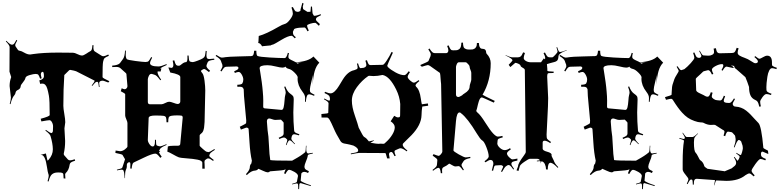

<svg xmlns="http://www.w3.org/2000/svg" viewBox="-20 -1194 5574 1366"><path d="M645.5 -872.1 644.5 -856Q644.5 -833 655.8 -827.1L700.7 -798.8Q707 -793.9 716.3 -793.9Q725.6 -793.9 750.5 -806.2L754.4 -796.9Q731.9 -787.6 724.6 -781Q717.3 -774.4 713.4 -754.2Q709.5 -733.9 709.5 -645Q709.5 -638.7 758.3 -616.2L750.5 -606.9Q715.8 -620.1 712.4 -620.1Q685.5 -620.1 685.5 -602.1Q685.5 -594.2 688.5 -575.2H683.6Q680.2 -605.5 677.7 -608.4Q675.3 -611.3 672.4 -611.8H668.5Q662.1 -611.8 654.8 -604Q647.5 -596.2 636.7 -583L632.3 -585.9Q653.3 -611.8 653.3 -620.1L529.3 -683.1Q525.9 -686.5 505.6 -691.7Q485.4 -696.8 480 -696.8Q474.6 -696.8 470.7 -692.9L437.5 -660.2Q430.7 -563 430.7 -440.9Q430.7 -422.4 437.5 -383.8Q444.3 -345.2 444.3 -324.2L438.5 -280.8L443.4 -190.9Q443.4 -142.1 433.6 -101.1Q433.6 -92.8 436.5 -89.8L463.4 -59.1Q469.7 -53.2 479.2 -53.2Q488.8 -53.2 511.7 -61L514.6 -50.8Q490.7 -43.5 483.9 -37.8Q477.1 -32.2 475.6 -22.9Q470.2 16.6 447.8 37.1Q443.4 42.5 443.4 46.9L445.3 76.2L432.6 75.2L430.7 47.9Q430.7 31.2 396 33.2Q391.1 33.2 389.6 33.2Q365.7 33.2 350.3 45.7Q335 58.1 325.7 97.2L318.4 95.2Q326.7 65.9 326.7 57.4Q326.7 48.8 323.2 40.5Q319.8 32.2 314.5 -3.9Q302.2 -91.8 273.4 -91.8H268.6Q269.5 -92.8 270.5 -92.8L306.6 -102.1L317.4 -53.2L318.4 -51.8Q320.3 -51.8 325.7 -57.1Q356.4 -91.8 356 -132.1Q355.5 -172.4 339.4 -226.1Q335 -240.7 302.7 -265.1L306.6 -270Q332.5 -250 345.7 -247.1Q355 -250 356.4 -262.2L357.4 -291Q358.4 -307.6 350.3 -323.2Q342.3 -338.9 331.8 -338.9Q321.3 -338.9 274.4 -330.1L269.5 -349.1Q333.5 -365.7 333.5 -376Q333.5 -481.9 327.9 -512.7Q322.3 -543.5 316.9 -561.5Q306.2 -599.1 281.7 -599.1Q271.5 -599.1 265.6 -597.2L259.8 -622.1Q292.5 -630.4 292.5 -651.9Q292.5 -683.1 283.7 -683.1Q277.8 -683.1 274.2 -677.7Q270.5 -672.4 270.5 -665Q270.5 -657.7 276.4 -637.2L265.6 -633.8Q258.3 -655.3 252.9 -661.6Q247.6 -668 233.4 -668Q219.2 -668 191.2 -659.9Q163.1 -651.9 160.9 -639.2Q158.7 -626.5 143.1 -607.9Q127.4 -589.4 127.2 -580.8Q127 -572.3 121.6 -565.2Q116.2 -558.1 110.4 -555.7Q93.8 -548.8 91.3 -537.1Q89.4 -523.9 81.5 -515.6Q65.4 -498.5 54.7 -453.1L49.3 -454.1Q57.6 -485.4 57.6 -500L48.3 -582Q48.3 -613.3 58.6 -642.1L59.6 -646L47.4 -684.1L48.3 -859.9Q48.3 -872.1 21.5 -899.9L25.4 -903.8Q51.8 -876 64.5 -876H66.4Q73.2 -876 79.1 -881.8Q85 -887.7 96.7 -910.2L102.5 -905.8Q88.4 -881.3 88.4 -873.8Q88.4 -866.2 91.3 -862.8L108.4 -837.9Q113.3 -833 122.6 -832.3Q131.8 -831.5 153.6 -818.8Q175.3 -806.2 194.3 -806.2L217.8 -809.6Q289.1 -819.8 393.6 -819.8L499.5 -818.8Q510.7 -818.8 531 -808.8Q551.3 -798.8 562.7 -798.8Q574.2 -798.8 594.5 -812.5Q614.7 -826.2 621.8 -829.3Q628.9 -832.5 632.3 -840.3Q635.7 -848.1 637.7 -873ZM529.3 -683.1Q529.3 -683.1 530.8 -682.1Q529.3 -682.1 529.3 -683.1Z M1304.7 -752Q1313.5 -756.3 1313.5 -778.8V-798.8H1321.8Q1322.8 -784.7 1323.7 -777.3Q1324.7 -770 1325 -767.6Q1325.2 -765.1 1326.7 -762.5Q1328.1 -759.8 1328.4 -758.8Q1328.6 -757.8 1331.3 -756.6Q1334 -755.4 1334.7 -755.1Q1335.4 -754.9 1339.4 -754.2Q1343.3 -753.4 1344.5 -752.7Q1345.7 -752 1353.5 -752.4Q1361.3 -752.9 1387.2 -762.7Q1413.1 -772.5 1423.8 -779.5Q1434.6 -786.6 1437.5 -795.4Q1440.4 -804.2 1443.4 -832L1450.7 -831.1Q1448.7 -815.9 1448.7 -800.5Q1448.7 -785.2 1453.4 -779.5Q1458 -773.9 1469.7 -773.9Q1481.4 -773.9 1503.4 -776.9L1505.4 -769Q1478.5 -765.6 1470 -762Q1461.4 -758.3 1457.5 -751L1450.7 -733.9Q1448.7 -728 1448.7 -725.1Q1448.7 -711.9 1474.6 -690.9L1466.8 -681.2Q1439.9 -703.1 1432.4 -703.1Q1424.8 -703.1 1415.5 -694.8Q1409.7 -692.4 1409.7 -688.7Q1409.7 -685.1 1419.7 -673.1Q1429.7 -661.1 1435.1 -620.1Q1440.4 -579.1 1440.4 -549.8L1435.5 -326.2Q1434.6 -317.9 1433.6 -304Q1432.6 -290 1431.6 -283.9Q1430.7 -277.8 1427.7 -268.6Q1423.3 -252.9 1411.9 -244.6Q1400.4 -236.3 1400.4 -229V-158.2Q1400.4 -153.8 1422.9 -134.5Q1445.3 -115.2 1447.8 -115.2L1462.4 -111.8Q1471.7 -111.8 1505.4 -133.8L1508.8 -127.9Q1485.8 -113.3 1479 -106.7Q1472.2 -100.1 1470.7 -92.8V-90.8Q1468.8 -88.9 1468.8 -85Q1468.8 -79.1 1500.5 -56.2L1496.6 -48.8Q1471.7 -66.9 1464.1 -66.9Q1456.5 -66.9 1452.6 -64.9L1440.4 -56.2Q1434.6 -52.7 1434.6 -41L1435.5 -28.8L1436.5 5.9H1419.4V-35.2Q1419.4 -51.3 1386.2 -57.9Q1353 -64.5 1308.6 -67.4Q1264.2 -70.3 1250.5 -75.4Q1236.8 -80.6 1210.9 -95.5Q1185.1 -110.4 1170.4 -115.2L1174.3 -151.9Q1187.5 -157.2 1218.8 -157.2H1245.6Q1262.7 -157.2 1262.7 -172.9L1279.8 -356.9Q1279.8 -369.1 1271.5 -371.1Q1261.2 -373 1239 -373Q1216.8 -373 1200.9 -370.4Q1185.1 -367.7 1180.9 -359.4Q1176.8 -351.1 1176.8 -324.2H1164.6Q1164.6 -351.1 1160.6 -359.4Q1156.7 -367.7 1143.1 -369.9Q1129.4 -372.1 1084.5 -372.1Q1039.6 -372.1 1037.6 -355L1031.7 -200.2Q1030.8 -187 1042.5 -169.4Q1054.2 -151.9 1066.4 -151.9Q1082.5 -151.9 1082.5 -186V-199.2H1089.4Q1090.3 -165 1093.3 -161.6Q1096.2 -158.2 1100.6 -157.2L1111.3 -153.8Q1113.8 -152.8 1120.4 -152.8Q1127 -152.8 1163.6 -168L1165.5 -163.1Q1128.9 -147.9 1118.7 -134.8L1116.7 -129.9Q1111.3 -122.6 1111.3 -117.2L1119.6 -121.1L1117.7 -113.8Q1113.8 -113.8 1111.3 -112.8Q1113.8 -100.1 1130.4 -79.1L1120.6 -70.8Q1098.6 -101.1 1085.4 -101.1Q1063 -101.1 1002.9 -72Q942.9 -43 937.3 -40.8Q931.6 -38.6 928.7 -36.1Q919.9 -28.8 916.5 5.9L906.7 4.9Q907.7 -5.9 907.7 -22.9Q907.7 -40 900.4 -40Q893.1 -40 887.7 -34.4Q882.3 -28.8 882.3 -21V-7.8Q882.3 0.5 876 13.9Q869.6 27.3 869.6 56.2V73.2H866.7Q864.3 28.8 859.4 22.9L857.4 17.1Q853.5 13.2 845 13.2Q836.4 13.2 812.5 18.1L811.5 13.2Q845.2 4.9 848.1 1.2Q851.1 -2.4 851.3 -4.9Q851.6 -7.3 860.8 -33.7Q870.1 -60.1 869.6 -61L851.6 -91.8Q849.6 -96.2 800.8 -106L802.7 -123L834.5 -118.2Q851.6 -118.2 869.1 -131.6Q886.7 -145 886.7 -151.9V-318.8Q886.7 -327.1 878.7 -345.2Q870.6 -363.3 870.6 -372.1V-523.9Q870.6 -528.8 839.4 -544.9L845.7 -565.9Q860.8 -559.1 867.4 -559.1Q874 -559.1 880.4 -565.7Q886.7 -572.3 886.7 -581.1L879.4 -667Q879.4 -669.9 874.5 -674.8L836.4 -709Q826.2 -717.8 807.9 -717.8Q789.6 -717.8 778.3 -716.8V-727.1Q820.3 -730 833.5 -745.1L855.5 -774.9Q867.7 -792 869.6 -834H875.5Q874.5 -825.2 874.5 -804.2Q874.5 -783.2 882.3 -772.9Q890.1 -767.1 944.3 -760Q998.5 -752.9 1014.9 -752.9Q1031.2 -752.9 1037.4 -759.5Q1043.5 -766.1 1055.7 -788.1L1062.5 -784.2Q1047.4 -756.8 1047.4 -745.1Q1047.4 -721.2 1108.4 -721.2Q1124.5 -721.2 1164.6 -737.8L1166.5 -731.9Q1130.4 -716.8 1118.7 -705.1L1128.4 -707L1122.6 -685.1L1102.5 -686Q1100.6 -684.1 1100.6 -682.1Q1100.6 -663.6 1126.5 -627L1120.6 -623Q1103.5 -645.5 1095 -653.1Q1086.4 -660.6 1076.7 -663.1L1060.5 -668H1055.7Q1044.9 -668 1038.3 -652.8Q1031.7 -637.7 1031.7 -629.9V-469.2Q1031.7 -452.1 1047.4 -452.1H1128.4Q1138.7 -452.1 1155.8 -461.2Q1172.9 -470.2 1183.3 -470.2Q1193.8 -470.2 1214.6 -462.2Q1235.4 -454.1 1243.9 -454.1Q1252.4 -454.1 1257.6 -459.5Q1262.7 -464.8 1262.7 -472.2V-646Q1262.7 -665 1191.4 -678.2L1177.7 -713.9Q1189 -713.9 1198.7 -710.9Q1205.1 -710.9 1209.2 -716.3Q1213.4 -721.7 1213.4 -731.9Q1213.4 -742.2 1208.5 -762.2L1219.7 -765.1Q1227.1 -738.8 1232.9 -732.4Q1238.8 -726.1 1250.5 -726.1H1254.4Q1259.3 -726.1 1274.7 -739Q1290 -752 1304.7 -752Z M2118.2 -1127 2131.3 -1173.8 2139.6 -1169.4 2134.3 -1147.5Q2135.3 -1127.4 2139.2 -1127.4L2167.5 -1109.4Q2182.1 -1109.4 2189 -1110.4L2191.9 -1147L2199.7 -1147.5Q2203.1 -1103 2203.6 -1099.6L2210.4 -1086.4Q2213.4 -1081.5 2215.3 -1081.5Q2231.4 -1081.5 2261.7 -1092.8L2264.2 -1086.4Q2229.5 -1069.8 2229.5 -1064L2227.5 -1054.2Q2228 -1046.4 2255.9 -1022.9L2249 -1010.3Q2227.5 -1031.7 2222.7 -1031.7Q2208 -1031.7 2186.5 -1025.1Q2165 -1018.6 2165 -1012.2Q2165 -1000.5 2176.8 -976.6L2167.5 -971.2Q2154.3 -998.5 2146.5 -998.5Q2105 -998.5 2081.1 -991.2Q2071.3 -987.8 2071.3 -984.6Q2071.3 -981.4 2069.3 -979.5L2064 -967.8Q2064 -954.1 2067.6 -946.5Q2071.3 -939 2085 -929.2L2077.1 -921.4Q2060.5 -939.5 2055.2 -939.5Q2030.3 -939.5 1981.7 -910.2Q1933.1 -880.9 1926.5 -878.7Q1919.9 -876.5 1913.6 -874.8Q1907.2 -873 1907.2 -871.1L1846.2 -865.2Q1846.2 -862.8 1845.9 -862.8Q1845.7 -862.8 1844.2 -865.2Q1831.5 -888.2 1816.4 -888.2Q1819.3 -888.2 1820.8 -938Q1874.5 -952.6 1960.9 -1002.9Q1988.8 -1019.5 2005.6 -1023.4Q2022.5 -1027.3 2043 -1054.4Q2063.5 -1081.5 2063.5 -1097.4Q2063.5 -1113.3 2053.7 -1140.6L2063 -1144.5Q2079.1 -1112.3 2085.9 -1112.3L2100.1 -1109.4Q2106.9 -1111.3 2111.3 -1113.3Q2113.3 -1113.8 2114.7 -1115.2Q2116.2 -1116.7 2117.2 -1117.4Q2118.2 -1118.2 2118.2 -1122.1ZM1749 -272.9Q1749 -286.1 1731.9 -286.1Q1729 -286.1 1693.8 -272L1686 -292Q1731 -314 1731 -317.9L1731.9 -336.9Q1732.4 -341.8 1722.9 -433.8Q1713.4 -525.9 1713.9 -558.1Q1710.4 -568.4 1704.6 -572.8Q1698.7 -577.1 1683.1 -577.1L1668.9 -576.2L1668 -590.8Q1698.7 -591.8 1704.1 -600.6Q1710.9 -611.8 1710.9 -627.9Q1710.9 -644 1700 -663.1Q1689 -682.1 1678.2 -682.1Q1667.5 -682.1 1650.9 -674.8L1646 -687Q1665.5 -695.3 1671.1 -700.2Q1676.8 -705.1 1676.8 -712.9Q1671.9 -721.2 1664.1 -721.2L1591.8 -719.2Q1582.5 -719.2 1575.4 -713.4Q1568.4 -707.5 1556.2 -686L1547.9 -689.9Q1563 -715.8 1563 -723.1Q1563 -730.5 1561.3 -735.4Q1559.6 -740.2 1556.6 -746.8Q1553.7 -753.4 1552.2 -759.8Q1547.9 -775.4 1514.2 -795.9L1519 -803.2Q1547.9 -784.2 1557.9 -784.2Q1567.9 -784.2 1585 -787.4Q1602.1 -790.5 1680.2 -792.5Q1758.3 -794.4 1764.2 -794.9L1761.7 -793.9Q1771.5 -794.9 1775.9 -796.9Q1786.1 -801.8 1788.1 -833H1803.7Q1803.7 -799.3 1812.5 -795.9Q1827.1 -789.1 1898.7 -784.9Q1970.2 -780.8 2004.9 -780.8Q2018.6 -780.8 2027.8 -817.9L2036.1 -815.9Q2031.7 -799.8 2031.7 -790Q2031.7 -780.3 2040.3 -774.2Q2048.8 -768.1 2063.7 -761.7Q2078.6 -755.4 2085 -751Q2174.8 -756.8 2210 -792L2252 -748Q2209.5 -707 2205.1 -591.8V-660.2Q2203.1 -643.6 2194.1 -607.4Q2185.1 -571.3 2184.6 -556.6Q2184.1 -542 2189.7 -536.4Q2195.3 -530.8 2217.8 -520L2214.8 -512.2Q2190.4 -522.9 2182.1 -522.9Q2173.8 -522.9 2170.4 -520.5Q2159.7 -513.2 2155.8 -469.2L2149.9 -470.2Q2150.9 -481 2150.9 -494.9Q2150.9 -508.8 2146.2 -518.8Q2141.6 -528.8 2132.3 -541Q2097.2 -585.9 2097.2 -633.8L2098.1 -643.1Q2098.1 -654.8 2075.4 -677.5Q2052.7 -700.2 2035.2 -703.9Q2017.6 -707.5 2010.7 -720.2Q2003.9 -712.9 1989.5 -712.9Q1975.1 -712.9 1940.7 -721.4Q1906.2 -730 1882.8 -730Q1827.1 -730 1827.1 -709Q1830.6 -686.5 1834.7 -660.2Q1838.9 -633.8 1842.3 -609.6Q1845.7 -585.4 1846.7 -573.5Q1847.7 -561.5 1849.6 -542Q1853 -507.3 1853 -478.8Q1853 -450.2 1852.5 -436.5Q1852.1 -422.9 1865.7 -422.9L1982.9 -412.1Q1993.7 -412.1 1998 -430.7Q2002.4 -449.2 2004.4 -478.3Q2006.3 -507.3 2009.5 -517.6Q2012.7 -527.8 2012.7 -537.6Q2012.7 -547.4 2002 -576.2L2009.8 -579.1Q2023.9 -542.5 2043.5 -528.8Q2062.5 -515.6 2066.2 -508.1Q2069.8 -500.5 2069.8 -486.8L2066.9 -394Q2066.9 -328.1 2072.8 -265.1Q2072.8 -257.3 2079.6 -252Q2086.4 -246.6 2109.9 -238.8L2106.9 -231Q2079.6 -238.8 2073.7 -238.8Q2055.2 -238.8 2052.7 -207Q2052.7 -197.3 2079.1 -170.9L2076.2 -168Q2049.8 -195.8 2042 -195.8H2040Q2030.8 -195.8 2018.1 -161.1L2014.2 -163.1Q2023.9 -191.9 2023.9 -196.8Q2023.9 -201.7 2021 -203.1L2012.7 -210.9Q2006.3 -215.8 1999 -215.8Q1991.7 -215.8 1966.8 -205.1L1962.9 -213.9Q1985.8 -223.6 1991.9 -229.5Q1998 -235.4 1998 -244.1V-320.8Q1998 -323.7 1988.5 -333Q1979 -342.3 1979 -342.8L1939 -340.8Q1931.2 -340.3 1916.3 -345.7Q1901.4 -351.1 1896 -351.1Q1878.9 -351.1 1878.9 -329.1L1883.8 -267.1Q1890.6 -231 1893.6 -160.2Q1896.5 -89.4 1902.8 -55.2Q1921.9 -50.8 2058.1 -50.8Q2064 -54.2 2077.4 -61.8Q2090.8 -69.3 2098.1 -73.7Q2105.5 -78.1 2116.2 -85Q2134.3 -96.7 2150.9 -110.8Q2155.8 -119.6 2156.7 -157.2H2160.2L2158.7 -134.8Q2158.7 -102.1 2173.8 -102.1Q2178.2 -102.1 2205.1 -106.9L2206.1 -102.1Q2174.8 -95.7 2172.1 -92.5Q2169.4 -89.4 2168.7 -81.1Q2168 -72.8 2157 -46.4Q2146 -20 2146 -8.5Q2146 2.9 2152.1 9.3Q2158.2 15.6 2177.7 23.9L2171.9 37.1Q2157.7 28.8 2144.8 28.8Q2131.8 28.8 2124 40L2119.1 90.8Q2119.1 95.2 2142.1 105.7Q2165 116.2 2191.9 124L2190.9 129.9L2120.1 108.9Q2113.3 108.9 2111.8 112.3Q2110.4 115.7 2109.9 116.2L2107.9 151.9L2102.1 150.9Q2101.6 145 2101.6 137Q2101.6 128.9 2101.3 125.2Q2101.1 121.6 2100.1 117.7Q2099.1 110.8 2092 110.8Q2085 110.8 2059.1 118.2L2058.1 113.8Q2087.9 105.5 2090.3 102.3Q2092.8 99.1 2092.8 96.2L2100.1 58.1Q2100.1 43.5 2074.5 28.8Q2048.8 14.2 2036.1 14.2Q2025.9 14.2 2010.7 43.9L2001 39.1Q2003.4 31.2 2007.8 21.5Q2012.2 11.7 2012.7 8.8Q2009.8 16.6 1959.7 20Q1909.7 23.4 1900.9 24.9Q1895 32.2 1884.8 32.2Q1874.5 32.2 1850.3 20.8Q1826.2 9.3 1818.8 6.8Q1808.1 19 1794.4 19.5Q1767.1 20.5 1735.8 51.8L1730 44.9Q1731 43 1739 34.2Q1747.1 25.4 1752.2 14.4Q1757.3 3.4 1757.3 -2.9Q1757.3 -20 1768.1 -30.8L1770 -40L1772 -50.8Q1759.8 -104.5 1755.4 -178Q1751 -251.5 1749 -272.9ZM2087.9 -749 2095.7 -741.2Q2107.9 -747.1 2127 -747.1ZM1675.8 -714.8 1676.8 -713.9Z M2981.4 -452.1 3024.4 -458 3026.4 -441.9 2984.4 -436Q2979.5 -407.2 2979 -374Q2977.1 -304.7 2908.2 -232.9L2848.6 -173.8Q2845.2 -170.4 2845.2 -163.1Q2845.2 -148.4 2878.4 -123L2873.5 -117.2Q2844.7 -139.2 2829.6 -139.2L2823.2 -138.2Q2821.3 -138.2 2820.3 -137.2L2794.4 -126Q2786.6 -123 2786.6 -114.7Q2786.6 -106.4 2795.4 -85.9L2786.6 -83Q2772.9 -112.8 2765.6 -112.8Q2747.6 -112.8 2747.6 -95.2Q2747.6 -93.8 2752.4 -66.9H2734.4Q2724.6 -105 2721.7 -105L2534.7 -106Q2525.9 -106 2476.6 -96.2L2475.6 -102.1Q2519.5 -109.9 2519.5 -111.8Q2528.3 -115.2 2528.3 -124Q2528.3 -141.6 2494.6 -158.2L2469.2 -165Q2462.4 -167 2449.5 -169.2Q2436.5 -171.4 2429.2 -172.9Q2409.7 -176.8 2401.4 -191.9L2374.5 -238.8Q2365.7 -254.4 2351.3 -287.6Q2336.9 -320.8 2326.4 -339.4Q2315.9 -357.9 2306.6 -357.9H2267.6L2266.6 -382.8Q2315.4 -386.2 2315.4 -391.1L2317.4 -460Q2317.4 -469.7 2284.7 -487.8L2287.6 -493.2Q2313.5 -478 2322.3 -478Q2328.6 -478 2327.6 -492.4Q2326.7 -506.8 2320.8 -513.4Q2314.9 -520 2288.6 -532.2L2292.5 -541Q2318.4 -529.8 2332.3 -529.8Q2346.2 -529.8 2362.1 -544.9Q2377.9 -560.1 2391.4 -582.8Q2404.8 -605.5 2419.4 -628.9Q2454.6 -686 2500.5 -694.8L2518.6 -702.1Q2524.4 -705.1 2524.4 -713.6Q2524.4 -722.2 2519.5 -741.2L2527.3 -743.2Q2537.1 -709 2544.4 -709L2568.4 -711.9Q2568.8 -711.9 2578.6 -716.8Q2586.4 -722.2 2586.4 -731.7Q2586.4 -741.2 2579.6 -762.2L2590.3 -766.1Q2597.7 -744.1 2602.5 -737.5Q2607.4 -731 2615.2 -731L2703.6 -732.9Q2711.9 -733.4 2732.4 -764.9Q2752.9 -796.4 2765.6 -824.2L2775.4 -819.8Q2735.4 -731.9 2735.4 -727.5Q2735.4 -723.1 2740.2 -715.8H2741.2Q2757.8 -698.7 2793.7 -679Q2829.6 -659.2 2856.4 -659.2Q2868.2 -659.2 2887.2 -687L2896.5 -681.2Q2880.4 -657.2 2880.4 -647.2Q2880.4 -637.2 2897.5 -621.6Q2914.6 -606 2924.8 -606Q2935.1 -606 2958.5 -624L2963.4 -617.2Q2936.5 -596.2 2936.5 -586.9V-584Q2938 -579.6 2940.4 -577.1Q2965.8 -555.2 2974.1 -492.2Q2978 -463.4 2981.4 -452.1ZM2637.2 -652.8 2605.5 -654.8Q2603.5 -654.8 2599.6 -652.8Q2554.7 -622.1 2519 -574Q2483.4 -525.9 2483.4 -478Q2483.4 -433.1 2504.6 -372.1Q2525.9 -311 2532.2 -285.2Q2549.8 -253.9 2557.1 -238.3Q2564.5 -222.7 2575.7 -216.8Q2586.9 -210.9 2604.5 -188L2640.6 -195.8L2641.6 -193.8Q2628.4 -187 2615.2 -178.2Q2619.6 -177.7 2632.3 -175.8Q2658.2 -170.9 2672.4 -170.9L2689.5 -171.9L2705.6 -170.9Q2713.4 -170.9 2716.3 -173.8L2727.5 -184.1Q2752.4 -206.1 2770.5 -235.4Q2788.6 -264.6 2788.6 -288.1Q2788.6 -311.5 2759.3 -331.1L2784.7 -370.1Q2801.3 -358.9 2810.8 -358.9Q2820.3 -358.9 2823.2 -361.3Q2826.7 -364.7 2826.7 -374L2827.6 -454.1Q2823.2 -507.3 2798.8 -556.6Q2753.4 -649.4 2703.6 -660.2H2699.2Q2666.5 -652.8 2637.2 -652.8ZM2937.5 -581.1Q2937.5 -581.1 2936.5 -584Q2936.5 -582 2937.5 -581.1Z M3312.5 -841.8H3329.6Q3343.8 -841.8 3346.9 -843.8Q3350.1 -845.7 3355.2 -847.7Q3360.4 -849.6 3362.5 -853.3Q3364.7 -856.9 3368.2 -861.3Q3373 -869.1 3373 -888.2H3387.2Q3388.2 -852.1 3405.8 -847.7Q3413.1 -846.2 3420.4 -845.7Q3438 -843.8 3439 -819.8Q3439 -814.9 3442.9 -811Q3471.2 -781.2 3471.2 -744.1Q3471.2 -618.7 3413.1 -520Q3414.6 -517.1 3500 -476.1L3493.2 -463.9Q3412.1 -501 3409.2 -501Q3406.2 -501 3403.3 -499.8Q3400.4 -498.5 3397.9 -495.6Q3395.5 -492.7 3393.6 -489.7Q3391.6 -486.8 3389.6 -481.2Q3387.7 -475.6 3386.2 -471.7Q3384.8 -467.8 3383.1 -460.7Q3381.3 -453.6 3379.9 -449.2Q3377.9 -440.9 3374 -423.8L3368.2 -404.8Q3368.2 -402.3 3377 -393.1Q3397.9 -377 3432.6 -321.8Q3467.3 -266.6 3488.5 -244.4Q3509.8 -222.2 3521.7 -222.2Q3533.7 -222.2 3554.2 -227.1L3557.1 -216.8Q3532.7 -210.4 3526.4 -206.1Q3520 -201.7 3520 -192.9L3519 -180.2Q3518.1 -178.2 3518.1 -174.8Q3518.1 -158.7 3536.1 -142.3Q3554.2 -126 3571 -126Q3587.9 -126 3608.9 -140.1L3614.3 -130.9Q3586.9 -113.8 3586.9 -102.3Q3586.9 -90.8 3602.3 -75.4Q3617.7 -60.1 3625.7 -60.1Q3633.8 -60.1 3661.1 -65.9V-51.8Q3629.9 -44.9 3627 -42.7Q3624 -40.5 3622.1 -38.6Q3618.2 -35.2 3618.2 -26.9Q3618.2 -18.6 3637.2 7.8L3632.3 12.2Q3617.7 -8.8 3610.8 -14.4Q3604 -20 3599.1 -20Q3594.2 -20 3590.3 -18.1L3578.1 -9.8Q3569.8 -3.4 3551.3 29.8L3544.9 25.9L3560.1 -7.8Q3555.7 -19 3542 -19L3508.3 -17.1Q3496.6 -17.1 3494.1 -2L3488.3 20H3479L3490.2 -27.8Q3490.2 -56.2 3469.2 -56.2Q3459 -56.2 3433.1 -39.1L3427.2 -46.9Q3457 -68.4 3457 -81.1Q3457 -104.5 3440.2 -147.5Q3423.3 -190.4 3409.2 -195.8Q3396 -205.1 3373.5 -242.2Q3305.7 -354.5 3260.3 -388.2Q3255.9 -394 3249 -394Q3229.5 -394 3224.1 -333L3206.1 -124Q3206.1 -116.7 3244.1 -95.5Q3282.2 -74.2 3293 -74.2Q3303.7 -74.2 3325.2 -78.1L3327.1 -69.8Q3287.1 -62 3278.3 -47.9L3266.1 -28.8Q3263.2 -22.9 3263.2 -18.3Q3263.2 -13.7 3280.3 14.2L3273.9 18.1Q3252.4 -12.2 3243.2 -12.2L3221.2 -9.8Q3210.9 -9.8 3195.1 -19.8Q3179.2 -29.8 3175.3 -29.8Q3173.3 -27.8 3169.2 -24.9Q3165 -22 3162.1 -19.8Q3159.2 -17.6 3156.2 -15.6Q3151.9 -12.7 3142.3 -8.3Q3132.8 -3.9 3128.9 1Q3125 5.9 3125 17.8Q3125 29.8 3126 38.1H3116.2Q3112.3 0 3100.1 0Q3087.9 0 3061 21L3057.1 15.1Q3077.1 0 3083 -7.8Q3088.9 -15.6 3088.9 -23.9L3091.3 -50.8V-55.7Q3091.3 -61.5 3085.7 -65.9Q3080.1 -70.3 3077.6 -72.3Q3067.9 -80.1 3058.1 -86.9L3064 -97.2Q3095.7 -85 3101.1 -85Q3106.4 -85 3116.7 -96.4Q3127 -107.9 3127 -117.2L3118.2 -596.2Q3117.7 -596.2 3116.2 -615.2Q3112.8 -672.9 3108.9 -675.8L3039.1 -725.1Q3029.3 -731 3023.9 -731Q3018.6 -731 2981 -719.2L2969.2 -731Q3024.9 -753.9 3028.3 -759.8L3043 -794.9Q3044.9 -800.8 3044.9 -808.3Q3044.9 -815.9 3027.3 -842.8L3035.2 -849.1Q3049.3 -827.6 3056.9 -821.8Q3064.5 -815.9 3074.2 -815.9H3154.3Q3160.6 -815.9 3165.3 -821.3Q3169.9 -826.7 3169.9 -836.7Q3169.9 -846.7 3161.1 -867.2L3171.9 -871.1Q3183.6 -840.8 3192.9 -837.4Q3196.8 -835.9 3204.1 -835.9L3220.7 -836.4Q3231.4 -836.4 3234.9 -838.1Q3238.3 -839.8 3242.9 -841.8Q3247.6 -843.8 3249.5 -846.4Q3251.5 -849.1 3254.6 -853.3Q3257.8 -857.4 3258.8 -862.3Q3262.2 -876 3262.2 -890.1L3273.9 -891.1Q3274.9 -858.4 3283.7 -851.6Q3296.4 -841.8 3312.5 -841.8ZM3224.1 -522.9Q3224.1 -503.9 3241.2 -503.9Q3245.1 -503.9 3251 -506.8L3268.1 -516.1Q3271.5 -521.5 3286.1 -530.3Q3321.3 -551.3 3321.3 -579.1Q3321.3 -587.9 3327.1 -604Q3333 -620.1 3333 -627.9V-675.8Q3333 -683.6 3327.1 -697Q3321.3 -710.4 3321.3 -718Q3321.3 -725.6 3314.5 -733.4Q3299.8 -751 3293 -751H3245.1Q3235.4 -751 3229.7 -737.3Q3224.1 -723.6 3224.1 -717.8Z M3826.2 -41 3824.7 -47.9Q3822.3 -47.9 3799.8 -45.9V-50.8L3821.8 -53.2Q3814.5 -64 3802.7 -64H3749Q3741.2 -64 3709 -41.7Q3676.8 -19.5 3676.8 -6.8L3668.9 22L3654.8 18.1L3665 -8.8Q3665 -30.8 3706.5 -86.4Q3720.7 -105 3720.7 -112.8L3713.9 -695.8Q3713.9 -704.1 3699.5 -711.4Q3685.1 -718.8 3683.3 -726.8Q3681.6 -734.9 3667.2 -741Q3652.8 -747.1 3646 -747.1Q3644.5 -747.1 3610.8 -716.8L3599.1 -732.9Q3626 -760.7 3626 -764.2Q3626 -776.9 3576.2 -799.8L3577.1 -801.8Q3611.8 -786.1 3625 -786.1H3664.1Q3676.3 -786.1 3684.3 -792.5Q3692.4 -798.8 3702.1 -821.8L3714.8 -816.9Q3706.1 -793.9 3706.1 -781.5Q3706.1 -769 3721.9 -760Q3737.8 -751 3755.9 -751H3829.1L3849.1 -778.8L3856 -772Q3858.9 -774.9 3858.9 -783.4Q3858.9 -792 3847.2 -815.9L3856.9 -820.8Q3868.2 -797.9 3874.5 -792Q3880.9 -786.1 3891.1 -786.1H3910.2Q3914.1 -786.1 3930.4 -803.5Q3946.8 -820.8 3946.8 -826.9Q3946.8 -833 3939 -856.9L3943.8 -858.9Q3951.7 -835.4 3955.3 -829.8Q3959 -824.2 3963.9 -824.2H3966.8Q3976.6 -824.2 4011.7 -837.9L4012.7 -835.9Q3980.5 -823.7 3969.7 -815.9L3957 -804.2Q3953.1 -799.8 3952.9 -790.5Q3952.6 -781.2 3949.7 -772.7Q3946.8 -764.2 3940.9 -760.3Q3931.6 -753.9 3921.9 -752.2Q3912.1 -750.5 3894.3 -744.9Q3876.5 -739.3 3871.1 -737.8L3874 -704.1V-690.9Q3874 -685.5 3919.9 -684.1L3918 -674.8Q3911.1 -674.3 3902.8 -674.3H3891.1Q3878.4 -674.3 3876 -668.9Q3873 -663.1 3873 -648.9L3879.9 -496.1Q3879.9 -447.8 3874.5 -354Q3869.1 -260.3 3868.7 -236.6Q3868.2 -212.9 3873.5 -205.6Q3878.9 -198.2 3899.9 -184.1L3895 -175.8Q3869.1 -192.9 3855 -192.9Q3840.8 -192.9 3840.8 -179.2V-136.2Q3840.8 -123 3872.8 -114.5Q3904.8 -106 3904.8 -91.8L3903.8 -87.9Q3903.8 -83.5 3911.1 -69.8Q3918.5 -56.2 3919.9 -51.8Q3925.8 -30.8 3952.1 -4.9L3947.8 0Q3918 -31.2 3900.9 -35.2H3899.9L3897 -36.1Q3877 -36.1 3877 12.2L3864.7 11.2Q3864.7 -7.8 3856.9 -25.4Q3849.1 -43 3833 -46.9L3822.8 -28.8Q3826.2 -36.6 3826.2 -41Z M4195.3 -272.9Q4195.3 -286.1 4178.2 -286.1Q4175.3 -286.1 4140.1 -272L4132.3 -292Q4177.2 -314 4177.2 -317.9L4178.2 -336.9Q4178.7 -341.8 4169.2 -433.8Q4159.7 -525.9 4160.2 -558.1Q4156.7 -568.4 4150.9 -572.8Q4145 -577.1 4129.4 -577.1L4115.2 -576.2L4114.3 -590.8Q4145 -591.8 4150.4 -600.6Q4157.2 -611.8 4157.2 -627.9Q4157.2 -644 4146.2 -663.1Q4135.3 -682.1 4124.5 -682.1Q4113.8 -682.1 4097.2 -674.8L4092.3 -687Q4111.8 -695.3 4117.4 -700.2Q4123 -705.1 4123 -712.9Q4118.2 -721.2 4110.4 -721.2L4038.1 -719.2Q4028.8 -719.2 4021.7 -713.4Q4014.6 -707.5 4002.4 -686L3994.1 -689.9Q4009.3 -715.8 4009.3 -723.1Q4009.3 -730.5 4007.6 -735.4Q4005.9 -740.2 4002.9 -746.8Q4000 -753.4 3998.5 -759.8Q3994.1 -775.4 3960.4 -795.9L3965.3 -803.2Q3994.1 -784.2 4004.2 -784.2Q4014.2 -784.2 4031.2 -787.4Q4048.3 -790.5 4126.5 -792.5Q4204.6 -794.4 4210.4 -794.9L4208 -793.9Q4217.8 -794.9 4222.2 -796.9Q4232.4 -801.8 4234.4 -833H4250Q4250 -799.3 4258.8 -795.9Q4273.4 -789.1 4345 -784.9Q4416.5 -780.8 4451.2 -780.8Q4464.8 -780.8 4474.1 -817.9L4482.4 -815.9Q4478 -799.8 4478 -790Q4478 -780.3 4486.6 -774.2Q4495.1 -768.1 4510 -761.7Q4524.9 -755.4 4531.2 -751Q4621.1 -756.8 4656.2 -792L4698.2 -748Q4655.8 -707 4651.4 -591.8V-660.2Q4649.4 -643.6 4640.4 -607.4Q4631.3 -571.3 4630.9 -556.6Q4630.4 -542 4636 -536.4Q4641.6 -530.8 4664.1 -520L4661.1 -512.2Q4636.7 -522.9 4628.4 -522.9Q4620.1 -522.9 4616.7 -520.5Q4606 -513.2 4602.1 -469.2L4596.2 -470.2Q4597.2 -481 4597.2 -494.9Q4597.2 -508.8 4592.5 -518.8Q4587.9 -528.8 4578.6 -541Q4543.5 -585.9 4543.5 -633.8L4544.4 -643.1Q4544.4 -654.8 4521.7 -677.5Q4499 -700.2 4481.4 -703.9Q4463.9 -707.5 4457 -720.2Q4450.2 -712.9 4435.8 -712.9Q4421.4 -712.9 4387 -721.4Q4352.5 -730 4329.1 -730Q4273.4 -730 4273.4 -709Q4276.9 -686.5 4281 -660.2Q4285.2 -633.8 4288.6 -609.6Q4292 -585.4 4293 -573.5Q4293.9 -561.5 4295.9 -542Q4299.3 -507.3 4299.3 -478.8Q4299.3 -450.2 4298.8 -436.5Q4298.3 -422.9 4312 -422.9L4429.2 -412.1Q4439.9 -412.1 4444.3 -430.7Q4448.7 -449.2 4450.7 -478.3Q4452.6 -507.3 4455.8 -517.6Q4459 -527.8 4459 -537.6Q4459 -547.4 4448.2 -576.2L4456.1 -579.1Q4470.2 -542.5 4489.7 -528.8Q4508.8 -515.6 4512.5 -508.1Q4516.1 -500.5 4516.1 -486.8L4513.2 -394Q4513.2 -328.1 4519 -265.1Q4519 -257.3 4525.9 -252Q4532.7 -246.6 4556.2 -238.8L4553.2 -231Q4525.9 -238.8 4520 -238.8Q4501.5 -238.8 4499 -207Q4499 -197.3 4525.4 -170.9L4522.5 -168Q4496.1 -195.8 4488.3 -195.8H4486.3Q4477.1 -195.8 4464.4 -161.1L4460.4 -163.1Q4470.2 -191.9 4470.2 -196.8Q4470.2 -201.7 4467.3 -203.1L4459 -210.9Q4452.6 -215.8 4445.3 -215.8Q4438 -215.8 4413.1 -205.1L4409.2 -213.9Q4432.1 -223.6 4438.2 -229.5Q4444.3 -235.4 4444.3 -244.1V-320.8Q4444.3 -323.7 4434.8 -333Q4425.3 -342.3 4425.3 -342.8L4385.3 -340.8Q4377.4 -340.3 4362.5 -345.7Q4347.7 -351.1 4342.3 -351.1Q4325.2 -351.1 4325.2 -329.1L4330.1 -267.1Q4336.9 -231 4339.8 -160.2Q4342.8 -89.4 4349.1 -55.2Q4368.2 -50.8 4504.4 -50.8Q4510.3 -54.2 4523.7 -61.8Q4537.1 -69.3 4544.4 -73.7Q4551.8 -78.1 4562.5 -85Q4580.6 -96.7 4597.2 -110.8Q4602.1 -119.6 4603 -157.2H4606.4L4605 -134.8Q4605 -102.1 4620.1 -102.1Q4624.5 -102.1 4651.4 -106.9L4652.3 -102.1Q4621.1 -95.7 4618.4 -92.5Q4615.7 -89.4 4615 -81.1Q4614.3 -72.8 4603.3 -46.4Q4592.3 -20 4592.3 -8.5Q4592.3 2.9 4598.4 9.3Q4604.5 15.6 4624 23.9L4618.2 37.1Q4604 28.8 4591.1 28.8Q4578.1 28.8 4570.3 40L4565.4 90.8Q4565.4 95.2 4588.4 105.7Q4611.3 116.2 4638.2 124L4637.2 129.9L4566.4 108.9Q4559.6 108.9 4558.1 112.3Q4556.6 115.7 4556.2 116.2L4554.2 151.9L4548.3 150.9Q4547.9 145 4547.9 137Q4547.9 128.9 4547.6 125.2Q4547.4 121.6 4546.4 117.7Q4545.4 110.8 4538.3 110.8Q4531.2 110.8 4505.4 118.2L4504.4 113.8Q4534.2 105.5 4536.6 102.3Q4539.1 99.1 4539.1 96.2L4546.4 58.1Q4546.4 43.5 4520.8 28.8Q4495.1 14.2 4482.4 14.2Q4472.2 14.2 4457 43.9L4447.3 39.1Q4449.7 31.2 4454.1 21.5Q4458.5 11.7 4459 8.8Q4456.1 16.6 4406 20Q4356 23.4 4347.2 24.9Q4341.3 32.2 4331.1 32.2Q4320.8 32.2 4296.6 20.8Q4272.5 9.3 4265.1 6.8Q4254.4 19 4240.7 19.5Q4213.4 20.5 4182.1 51.8L4176.3 44.9Q4177.2 43 4185.3 34.2Q4193.4 25.4 4198.5 14.4Q4203.6 3.4 4203.6 -2.9Q4203.6 -20 4214.4 -30.8L4216.3 -40L4218.3 -50.8Q4206.1 -104.5 4201.7 -178Q4197.3 -251.5 4195.3 -272.9ZM4534.2 -749 4542 -741.2Q4554.2 -747.1 4573.2 -747.1ZM4122.1 -714.8 4123 -713.9Z M4846.2 -205.1Q4850.1 -205.1 4853 -213.9Q4853 -218.8 4835 -248L4837.9 -250Q4858.4 -219.2 4865.2 -219.2H4907.2Q4917 -219.2 4943.8 -245.1L4946.3 -243.2Q4918.9 -217.3 4918.9 -207L4917 -181.2Q4917 -118.2 4929.2 -107.9Q4937.5 -99.1 4947.8 -77.9Q4958 -56.6 4960.9 -55.2Q4982.9 -41.5 4990.2 -14.2Q4991.7 -9.3 4994.1 -6.8L5013.2 6.8L5132.8 23.9L5135.3 24.9L5185.1 3.9Q5190.4 -1.5 5199.7 -7.8Q5217.3 -19.5 5217.3 -35.2Q5217.3 -50.8 5201.2 -75.2L5205.1 -78.1L5227.1 -49.8Q5231.9 -53.7 5237.1 -64Q5242.2 -74.2 5242.2 -78.1Q5242.2 -82 5238.8 -85.9Q5235.4 -89.8 5217.3 -103L5219.2 -106.9Q5244.6 -90.8 5249.3 -90.8Q5253.9 -90.8 5259.5 -111.8Q5265.1 -132.8 5265.1 -139.6Q5265.1 -146.5 5263.2 -157.2L5254.9 -182.1Q5254.9 -187.5 5248 -192.9Q5241.2 -198.2 5236.8 -198.2Q5224.6 -198.2 5206.1 -145L5201.2 -147Q5213.9 -181.2 5213.9 -203.1L5210.9 -223.1Q5210.9 -226.1 5209 -230L5190.9 -250Q5188.5 -252.4 5184.1 -253.9L5166 -256.8L5159.2 -257.8Q5148.9 -257.8 5139.2 -225.1L5127.9 -229Q5134.3 -250.5 5134.3 -256.3Q5134.3 -265.6 5123 -270L5067.9 -305.2Q5064.9 -306.2 5058.1 -306.2L5037.1 -305.2Q5012.7 -305.2 4983.9 -320.8Q4979 -323.2 4963.4 -323.5Q4947.8 -323.7 4920.7 -333.3Q4893.6 -342.8 4873.3 -356.7Q4853 -370.6 4832.5 -393.1Q4804.2 -423.8 4767.1 -482.9Q4762.2 -491.2 4755.1 -491.2Q4748 -491.2 4718.3 -483.9L4710.9 -502.9Q4757.8 -516.1 4757.8 -520Q4758.8 -528.3 4759.3 -544.9Q4761.2 -583 4764.2 -589.8L4777.8 -630.9Q4782.2 -643.1 4795.7 -664.3Q4809.1 -685.5 4809.1 -689.5Q4809.1 -693.4 4793.9 -719.2L4799.8 -723.1Q4818.4 -694.8 4826.2 -694.8Q4829.1 -694.8 4831.1 -695.8L4849.1 -702.1Q4869.1 -717.3 4894.5 -745.1Q4919.9 -772.9 4919.9 -782.7Q4919.9 -792.5 4911.1 -817.9L4919.9 -820.8Q4931.6 -791 4938.5 -786.6Q4946.3 -782.2 4953.6 -782.2Q4960.9 -782.2 4965.6 -786.9Q4970.2 -791.5 4970.2 -796.9Q4970.2 -802.2 4954.1 -831.1L4958 -834Q4973.1 -807.1 4977.1 -803.7Q4981 -800.3 4983.9 -799.8L5018.1 -797.9Q5032.7 -796.9 5046.4 -804Q5060.1 -811 5060.1 -822.5Q5060.1 -834 5057.1 -848.1L5073.2 -851.1Q5077.1 -829.1 5083.3 -822Q5089.4 -814.9 5100.1 -814.9L5187 -816.9Q5199.7 -816.9 5206.5 -823.5Q5213.4 -830.1 5221.2 -854L5234.9 -850.1Q5228 -831.5 5228 -819.1Q5228 -806.6 5242.4 -798.1Q5256.8 -789.6 5278.6 -782.2Q5300.3 -774.9 5323.2 -759.5Q5346.2 -744.1 5353 -744.1Q5372.6 -744.1 5372.1 -757.8Q5372.1 -768.1 5347.2 -788.1L5353 -794.9Q5376 -775.9 5382.8 -775.9Q5389.6 -775.9 5408 -786.9Q5426.3 -797.9 5438 -797.9Q5472.2 -797.9 5472.2 -750V-740.2Q5472.2 -732.9 5473.1 -729.5Q5476.6 -721.2 5506.8 -711.9L5503.9 -702.1Q5483.4 -709 5472.4 -709Q5461.4 -709 5452.4 -691.7Q5443.4 -674.3 5439.5 -647.5Q5432.1 -597.2 5432.4 -573.7Q5432.6 -550.3 5434.6 -546.9Q5439.5 -537.1 5469.2 -526.9L5464.8 -518.1Q5444.3 -524.9 5432.6 -524.9Q5420.9 -524.9 5404.5 -502.7Q5388.2 -480.5 5388.2 -470.5Q5388.2 -460.4 5393.1 -437L5381.8 -435.1Q5376.5 -460 5370.6 -469Q5364.7 -478 5355 -481.9Q5328.6 -493.2 5318.8 -516.6Q5309.1 -540 5309.1 -575.2Q5309.1 -578.1 5296.9 -610.4Q5284.7 -642.6 5283.2 -645L5218.3 -702.1Q5203.1 -710.9 5203.1 -726.1L5198.2 -725.1Q5192.4 -725.1 5179.2 -732.9Q5200.2 -716.3 5200.2 -711.9Q5200.2 -710 5196.3 -710L5148.9 -720.2Q5137.2 -720.2 5121.1 -690.9L5113.3 -695.8Q5126 -717.8 5126 -727.8Q5126 -737.8 5117.2 -737.8Q5096.7 -737.8 5070.8 -724.1Q5044.9 -710.4 5044.9 -698.2Q5044.9 -689 5055.2 -668L5044.9 -664.1Q5031.2 -694.8 5019 -694.8L5013.2 -693.8L4986.8 -687L4981.9 -684.1Q4975.6 -677.2 4961.9 -665Q4930.2 -637.7 4930.2 -632.8L4933.1 -551.8Q4933.1 -541.5 4961.9 -528.6Q4990.7 -515.6 4995.6 -511.7Q5003.4 -505.9 5015.4 -505.9Q5027.3 -505.9 5037.1 -538.1L5049.8 -534.2Q5043.9 -515.6 5043.9 -507.3Q5043.9 -499 5057.1 -490Q5070.3 -481 5081.1 -481L5101.1 -479Q5111.8 -479 5117.9 -488.3Q5124 -497.6 5129.9 -513.2L5139.2 -508.8Q5128.9 -485.4 5128.9 -477.1Q5128.9 -461.9 5159.7 -461.9Q5165.5 -461.9 5170.9 -461.9Q5182.6 -461.9 5202.1 -494.1L5209 -488.8Q5192.9 -461.9 5192.9 -454.6Q5192.9 -447.3 5198.7 -441.2Q5204.6 -435.1 5218.5 -434.8Q5232.4 -434.6 5252.2 -427.5Q5272 -420.4 5289.3 -406.5Q5306.6 -392.6 5318.8 -380.1Q5331.1 -367.7 5348.4 -348.1Q5365.7 -328.6 5376 -318.8Q5397 -297.9 5411.1 -141.1Q5411.1 -138.7 5443.8 -122.1L5446.3 -98.1L5406.2 -115.2Q5401.9 -115.2 5397.9 -112.8H5398.9Q5395.5 -110.8 5394 -104V-95.2Q5394 -85 5399.7 -78.9Q5405.3 -72.8 5429.2 -63L5424.8 -53.2Q5400.9 -63 5390.6 -63Q5380.4 -63 5353.8 -26.4Q5327.1 10.3 5327.1 20.8Q5327.1 31.2 5349.1 53.2L5342.3 61Q5319.8 40 5313 40Q5306.2 40 5301.5 42.2Q5296.9 44.4 5291.7 47.6Q5286.6 50.8 5284.2 51.8Q5234.9 92.8 5147.9 92.8L5076.2 89.8Q5072.3 89.8 5062 125L5060.1 124Q5066.9 93.3 5066.9 90.6Q5066.9 87.9 5065.9 86.9H5062L4938 78.1Q4925.8 78.1 4920.9 86.4Q4916 94.7 4916 119.1L4909.2 120.1Q4908.2 87.9 4904.5 85.4Q4900.9 83 4896 83Q4887.2 83 4872.1 116.2L4866.2 112.8Q4877.9 89.4 4877.9 81.3Q4877.9 73.2 4857.4 49.1Q4836.9 24.9 4836.9 11.2V-42Q4836.9 -137.2 4846.2 -191.9Q4846.2 -194.3 4845.2 -195.3Q4842.8 -198.7 4813 -208L4814 -212.9Q4839.4 -205.1 4846.2 -205.1Z"/></svg>

Font: Eater Caps
Style: Regular
Weight: 400
Version: Version 001.002